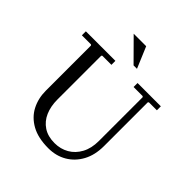

<svg xmlns="http://www.w3.org/2000/svg" viewBox="-233 -1028 1195 1195"><g transform="rotate(45 365.0 -430.0)"><path d="M490 -635V-670H695V-635H625L620 -630V-245Q620 -166 589 -109Q558 -52 505 -21Q452 10 384 10Q294 10 235.5 -22.5Q177 -55 148.5 -110Q120 -165 120 -233V-630L115 -635H35V-670H295V-635H215L210 -630V-245Q210 -185 230 -139Q250 -93 290 -66.5Q330 -40 389 -40Q441 -40 483 -64Q525 -88 550 -134Q575 -180 575 -245V-630L570 -635ZM256 -870H366L425 -730H395Z"/></g></svg>

Font: Brygada 1918
Style: Regular
Weight: 400
Designer: Mateusz Machalski | Borys Kosmynka | Przemek Hoffer
Foundry: NIEPODLEGLA 2018
Version: Version 3.006